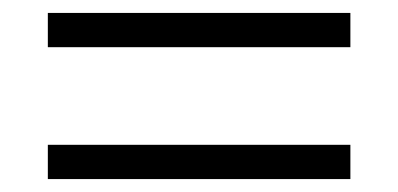

<svg xmlns="http://www.w3.org/2000/svg" viewBox="-20 -440 616 297"><path d="M54 -367V-420H522V-367ZM54 -163V-216H522V-163Z"/></svg>

Font: Nunitoga
Style: Light
Weight: 300
Designer: Vernon Adams
Foundry: Vernon Adams
Version: Version 1.0